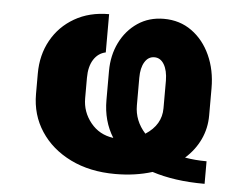

<svg xmlns="http://www.w3.org/2000/svg" viewBox="-45 -608 878 680"><g transform="rotate(5 394.0 -268.0)"><path d="M705.6 -63.2V17Q649.9 17 603.3 10.3Q556.8 3.6 518.5 -8.9Q458.1 9.9 387.1 9.9Q296.5 9.9 228 -23.8Q159.4 -57.5 121.3 -115.8Q83.1 -174 83.1 -247.9V-320.7Q83.1 -386.7 112.2 -439.1Q141.3 -491.5 193.9 -521.8Q246.4 -552.2 316.4 -552.2V-416.2Q289.4 -410.5 273.6 -385.7Q257.8 -360.8 257.8 -320.7V-247.9Q257.8 -199.6 288.4 -161.6Q318.9 -123.6 369.3 -116.8Q333.5 -173.7 333.5 -248.2V-351.6Q333.5 -407 355.8 -452.6Q378.2 -498.2 418.3 -525.4Q458.5 -552.6 511.4 -552.6Q568.2 -552.6 610.6 -522Q653.1 -491.5 676.8 -439.3Q700.6 -387.1 700.6 -322.4V-225.5Q700.6 -179.7 681.8 -139.9Q663 -100.1 628.6 -69.6Q664.8 -63.2 705.6 -63.2ZM481.2 -141.7Q537.3 -177.9 537.3 -236.9V-335.2Q536.9 -371.4 524.1 -392.8Q511.4 -414.1 489.7 -414.1Q468 -414.1 455.3 -393.3Q442.5 -372.5 442.5 -337.4V-239Q442.5 -184.3 481.2 -141.7Z"/></g></svg>

Font: Inter UI Extra Bold
Style: Regular
Weight: 800
Designer: Rasmus Andersson
Foundry: rsms
Version: 3.2;8d6f07862